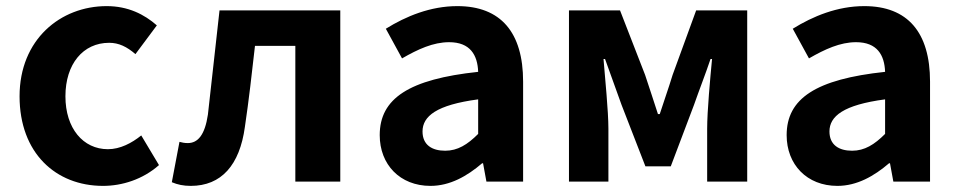

<svg xmlns="http://www.w3.org/2000/svg" viewBox="-20 -594 3133 628"><path d="M317 14C379 14 447 -7 500 -54L442 -151C411 -126 373 -106 333 -106C252 -106 194 -174 194 -279C194 -385 252 -454 337 -454C369 -454 395 -441 423 -417L493 -511C452 -547 399 -574 329 -574C178 -574 44 -465 44 -279C44 -94 162 14 317 14Z M604 14C704 14 764 -54 781 -179C794 -266 804 -356 814 -444H946V0H1093V-560H698C685 -446 673 -332 660 -219C650 -152 627 -126 594 -126C583 -126 575 -128 567 -130L542 2C561 10 580 14 604 14Z M1388 14C1452 14 1508 -18 1557 -60H1560L1571 0H1691V-327C1691 -488 1618 -574 1476 -574C1388 -574 1308 -541 1242 -500L1295 -403C1347 -433 1397 -456 1449 -456C1518 -456 1542 -414 1544 -359C1318 -335 1222 -272 1222 -152C1222 -56 1288 14 1388 14ZM1436 -101C1393 -101 1362 -120 1362 -164C1362 -214 1408 -251 1544 -269V-156C1509 -121 1477 -101 1436 -101Z M1841 -560V0H1970V-173C1970 -230 1959 -339 1954 -401H1959C1975 -355 1997 -297 2013 -251L2091 -50H2174L2250 -251C2266 -297 2288 -353 2304 -401H2309C2303 -339 2293 -230 2293 -173V0H2424V-560H2257L2180 -349C2166 -303 2151 -262 2138 -221H2132C2119 -262 2105 -303 2090 -349L2008 -560Z M2719 14C2783 14 2839 -18 2888 -60H2891L2902 0H3022V-327C3022 -488 2949 -574 2807 -574C2719 -574 2639 -541 2573 -500L2626 -403C2678 -433 2728 -456 2780 -456C2849 -456 2873 -414 2875 -359C2649 -335 2553 -272 2553 -152C2553 -56 2619 14 2719 14ZM2767 -101C2724 -101 2693 -120 2693 -164C2693 -214 2739 -251 2875 -269V-156C2840 -121 2808 -101 2767 -101Z"/></svg>

Font: Kinto Sans
Style: Bold
Weight: 700
Designer: Authors: Ryoko NISHIZUKA  (kana & ideographs); Paul D. Hunt (Latin, Greek & Cyrillic); Wenlong ZHANG  (bopomofo); Sandol
Foundry: Adobe Systems Incorporated, ookami Inc.
Version: Version 0.001